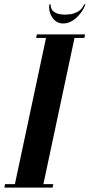

<svg xmlns="http://www.w3.org/2000/svg" viewBox="-83 -856 410 876"><path d="M301 -836H307Q294 -801 265.5 -775Q237 -749 205 -749Q175 -749 156.5 -775Q138 -801 142 -836H148Q148 -813 162 -803Q176 -793 192 -791Q208 -789 214 -789Q220 -789 237 -791Q254 -793 272.5 -803Q291 -813 301 -836ZM-63 0 -60 -16H-15L127 -683H82L85 -699H305L302 -683H257L115 -16H160L157 0Z"/></svg>

Font: Emberly Black
Style: Italic
Weight: 900
Italic angle: -12°
Designer: Rajesh Rajput
Foundry: Rajesh Rajput
Version: Version 1.000